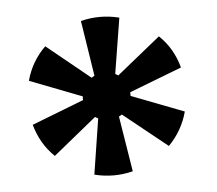

<svg xmlns="http://www.w3.org/2000/svg" viewBox="-38 -775 540 478"><g transform="rotate(-5 232.0 -536.0)"><path d="M210 -536 180 -728Q228 -740 276 -728L245 -536L276 -344Q228 -332 180 -344ZM219 -521 38 -591Q51 -639 86 -673L236 -551L418 -481Q412 -458 400 -437Q388 -416 371 -399ZM236 -521 86 -399Q51 -433 38 -481L219 -551L370 -673Q388 -656 400 -635Q412 -614 418 -591ZM228 -477Q203 -477 185.5 -494Q168 -511 168 -536Q168 -560 185.5 -577.5Q203 -595 228 -595Q252 -595 269.5 -577.5Q287 -560 287 -536Q287 -511 269.5 -494Q252 -477 228 -477Z"/></g></svg>

Font: Murecho Thin SemiBold
Style: Regular
Weight: 600
Version: Version 1.010